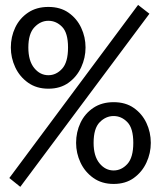

<svg xmlns="http://www.w3.org/2000/svg" viewBox="-20 -724 640 762"><path d="M528 -704.5 573 -669.5 60.5 17.5 17 -17.5ZM431 -263.5Q400 -263.5 375.8 -239Q351.5 -214.5 351.5 -157Q351.5 -104.5 374.8 -76Q398 -47.5 431 -47.5Q462 -47.5 485.5 -73.2Q509 -99 509 -157Q509 -215 485.5 -239.2Q462 -263.5 431 -263.5ZM172 -641.5Q141 -641.5 116.8 -616Q92.5 -590.5 92.5 -535.5Q92.5 -482.5 115.8 -454Q139 -425.5 172 -425.5Q203 -425.5 226.5 -451.2Q250 -477 250 -535.5Q250 -593.5 226.5 -617.5Q203 -641.5 172 -641.5ZM172 -696.5Q219.5 -696.5 252.2 -673.5Q285 -650.5 302.2 -613.8Q319.5 -577 319.5 -535.5Q319.5 -494.5 302.2 -457Q285 -419.5 252.2 -395.8Q219.5 -372 172 -372Q125 -372 91.5 -395.8Q58 -419.5 40.5 -457Q23 -494.5 23 -535.5Q23 -578 40.5 -614.8Q58 -651.5 91.5 -674Q125 -696.5 172 -696.5ZM431 -318.5Q478.5 -318.5 511.2 -295.5Q544 -272.5 561.2 -235.8Q578.5 -199 578.5 -157Q578.5 -116 561.2 -78.8Q544 -41.5 511.2 -17.8Q478.5 6 431 6Q384 6 350.5 -17.8Q317 -41.5 299.5 -78.8Q282 -116 282 -157Q282 -200 299.5 -236.8Q317 -273.5 350.5 -296Q384 -318.5 431 -318.5Z"/></svg>

Font: Fira Code Light Light
Style: Regular
Weight: 300
Monospace: yes
Version: Version 5.002